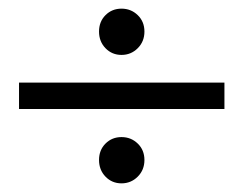

<svg xmlns="http://www.w3.org/2000/svg" viewBox="-20 -525 563 444"><path d="M24 -273V-334H499V-273ZM298.5 -413.5Q283 -398 261 -398Q239 -398 224 -413.5Q209 -429 209 -452Q209 -475 224 -490Q239 -505 261 -505Q283 -505 298.5 -490Q314 -475 314 -452Q314 -429 298.5 -413.5ZM298.5 -116.5Q283 -101 261 -101Q239 -101 224 -116.5Q209 -132 209 -155Q209 -178 224 -193Q239 -208 261 -208Q283 -208 298.5 -193Q314 -178 314 -155Q314 -132 298.5 -116.5Z"/></svg>

Font: Average Sans
Style: Regular
Weight: 400
Designer: Eduardo Rodriguez Tunni
Foundry: Eduardo Rodriguez Tunni
Version: Version 1.001